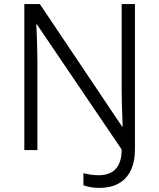

<svg xmlns="http://www.w3.org/2000/svg" viewBox="-20 -734 779 939"><path d="M465 185Q441 185 421 181Q401 177 388 172V113Q404 117 423.5 120Q443 123 465 123Q496 123 521 111Q546 99 560.5 71Q575 43 575 -3L161 -614H157Q159 -591 160 -559.5Q161 -528 162 -493.5Q163 -459 163 -425V0H99V-714H175L577 -115H580Q579 -138 578 -168.5Q577 -199 576 -232.5Q575 -266 575 -298V-714H640V-5Q640 58 619 100.5Q598 143 559 164Q520 185 465 185Z"/></svg>

Font: Noto Sans Oriya Light
Style: Regular
Weight: 300
Version: Version 2.003